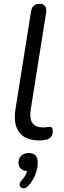

<svg xmlns="http://www.w3.org/2000/svg" viewBox="-20 -732 336 1013"><path d="M186.4 8.9Q114.5 8.9 81.8 -33.5Q49 -76 62 -158.5L143.8 -671.7Q149.6 -711.9 190.3 -711.9Q209.3 -711.9 218 -699.6Q226.7 -687.2 223.3 -664.4L142.9 -159Q134.4 -106 151 -82.8Q167.6 -59.7 208 -59.7Q221.7 -59.7 229.5 -61.4Q237.3 -63.2 242.2 -63.2Q249.6 -63.2 254 -58.3Q258.4 -53.4 258.4 -39.3Q258.4 -20.3 249.3 -9.6Q240.2 1.1 226.4 4.5Q218.4 6.5 206.8 7.7Q195.2 8.9 186.4 8.9ZM126 251.4Q116.2 261.3 106.1 261.5Q96 261.7 89.6 256.1Q83.2 250.4 83.5 240.5Q83.8 230.6 93.6 220.3Q108.6 204.7 115.9 189.2Q123.2 173.7 125.8 156.1L128.9 170.7Q104.8 170.7 91.2 158.8Q77.6 146.9 77.6 126.6Q77.6 102.6 92.5 89Q107.5 75.5 131.5 75.5Q179.2 75.5 179.2 125.7Q179.2 148.1 172.5 171.4Q165.8 194.8 153.9 215.4Q141.9 236 126 251.4Z"/></svg>

Font: Nunito Variable Extra Light
Style: Italic
Weight: 200
Italic angle: -9°
Designer: Vernon Adams
Foundry: Vernon Adams
Version: Version 3.602